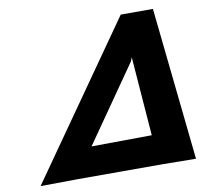

<svg xmlns="http://www.w3.org/2000/svg" viewBox="-88 -924 1115 1022"><g transform="rotate(-10 470.0 -412.5)"><path d="M688.6 -2 890 0 802.7 -825H628.7L50 0L253.6 -2ZM679.8 -164 353.9 -161 638.7 -570 647 -591Z"/></g></svg>

Font: Hussar
Style: BdOblThree
Weight: 700
Foundry: Cannot Into Space Fonts
Version: Version 2.00